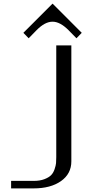

<svg xmlns="http://www.w3.org/2000/svg" viewBox="-20 -1043 478 1063"><path d="M271 -1022.9 432.6 -861.3 403.3 -831.1 359.4 -876Q312.5 -922.9 271 -922.9Q228.5 -922.9 182.6 -876L138.7 -831.1L109.4 -861.3ZM375 -791.5V-149.9Q375 -80.6 317.6 -40.3Q260.3 0 166.5 0H41.5V-41.5H166.5Q201.2 -41.5 225.8 -51Q250.5 -60.5 262.9 -73.2Q275.4 -85.9 282.2 -106.2Q289.1 -126.5 290.3 -139.9Q291.5 -153.3 291.5 -172.9V-791.5Z"/></svg>

Font: Gputeks
Style: Regular
Weight: 500
Version: Version 0.9